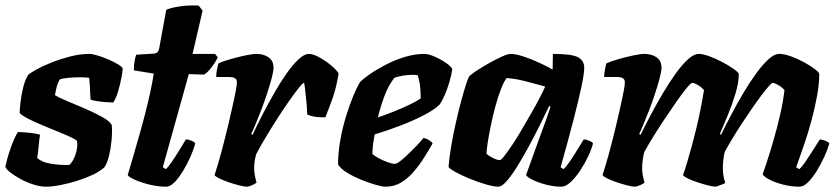

<svg xmlns="http://www.w3.org/2000/svg" viewBox="-34 -703 3144 723"><path d="M139 0Q118 0 92.5 -8Q67 -16 44 -28.5Q21 -41 5 -53.5Q-11 -66 -14 -75Q-8 -103 1 -130.5Q10 -158 19 -178.5Q28 -199 34 -206Q42 -206 60.5 -204.5Q79 -203 96 -200.5Q113 -198 117 -195Q114 -182 112 -156.5Q110 -131 106 -108Q123 -93 152.5 -87.5Q182 -82 206 -82Q211 -82 216.5 -82Q222 -82 227 -82Q234 -88 240.5 -99Q247 -110 251 -123Q255 -136 256.5 -149Q258 -162 256 -172Q253 -177 232.5 -186.5Q212 -196 182.5 -208Q153 -220 123 -232.5Q93 -245 70 -257Q47 -269 40 -278Q40 -290 43 -316.5Q46 -343 53 -372.5Q60 -402 72 -421Q81 -429 104.5 -442Q128 -455 161 -468Q194 -481 231 -490.5Q268 -500 303 -500Q313 -500 333.5 -494Q354 -488 375.5 -478.5Q397 -469 412.5 -459.5Q428 -450 428 -444Q428 -435 423 -409Q418 -383 410 -356.5Q402 -330 392 -317Q382 -317 363 -318.5Q344 -320 327 -323Q310 -326 307 -328Q306 -344 305.5 -354Q305 -364 304.5 -376Q304 -388 302 -410Q294 -411 284 -411.5Q274 -412 266 -412Q246 -412 224 -410Q202 -408 191 -404Q184 -391 180.5 -379.5Q177 -368 173 -345Q186 -336 217.5 -323Q249 -310 285 -294.5Q321 -279 350 -263Q379 -247 387 -232Q389 -204 386 -173.5Q383 -143 376.5 -116Q370 -89 359 -73Q343 -58 315.5 -45Q288 -32 256 -22Q224 -12 193 -6Q162 0 139 0Z M592 0Q561 0 528.5 -8Q496 -16 473 -26.5Q450 -37 447 -44Q458 -81 469.5 -120.5Q481 -160 492.5 -200.5Q504 -241 514 -280.5Q524 -320 532 -356.5Q540 -393 545 -426L470 -438Q470 -458 473 -474Q476 -490 479 -497L544 -501Q555 -502 559.5 -507Q564 -512 566 -524L592 -666Q609 -674 643.5 -679Q678 -684 714 -682L729 -663L691 -500H776L786 -487Q777 -468 761.5 -448Q746 -428 734 -422L677 -424L579 -73L591 -66Q601 -76 615 -96.5Q629 -117 642.5 -139.5Q656 -162 666 -178Q676 -178 687.5 -173Q699 -168 701 -163Q696 -142 684 -114.5Q672 -87 656 -60.5Q640 -34 623.5 -17Q607 0 592 0Z M897 0Q886 0 866.5 -5Q847 -10 826.5 -17Q806 -24 791 -31.5Q776 -39 774 -44Q786 -80 800 -132Q814 -184 827 -239Q840 -294 849 -337Q852 -352 854 -362Q856 -372 857 -380Q858 -388 858 -393Q858 -404 850.5 -408.5Q843 -413 827 -413H780Q780 -426 783 -441Q786 -456 788 -464Q802 -471 831 -479.5Q860 -488 888.5 -494Q917 -500 931 -500Q959 -500 977.5 -487Q996 -474 996 -448Q996 -435 989 -408.5Q982 -382 971.5 -350Q961 -318 949 -287Q937 -256 927 -232Q917 -208 912 -199L917 -195Q933 -230 954 -270.5Q975 -311 998 -351.5Q1021 -392 1044.5 -425.5Q1068 -459 1090 -479.5Q1112 -500 1129 -500Q1143 -500 1161 -491Q1179 -482 1196.5 -469.5Q1214 -457 1226.5 -444.5Q1239 -432 1241 -426Q1233 -374 1218 -332Q1203 -290 1191 -261Q1162 -261 1146 -264.5Q1130 -268 1123 -272Q1122 -299 1119.5 -323Q1117 -347 1115 -365.5Q1113 -384 1111 -391Q1106 -391 1091 -372Q1076 -353 1054.5 -322.5Q1033 -292 1010 -256Q987 -220 966 -185Q945 -150 931 -123Q927 -110 925 -96.5Q923 -83 923 -69Q923 -57 925.5 -43.5Q928 -30 932 -15Q925 -10 915 -5.5Q905 -1 897 0Z M1418 0Q1406 0 1381 -7Q1356 -14 1326.5 -26Q1297 -38 1272.5 -53Q1248 -68 1239 -84Q1239 -128 1247.5 -175.5Q1256 -223 1269.5 -266.5Q1283 -310 1297 -343.5Q1311 -377 1322 -394Q1332 -405 1357 -422.5Q1382 -440 1416 -458Q1450 -476 1488.5 -488Q1527 -500 1564 -500Q1580 -500 1604.5 -489Q1629 -478 1648.5 -464Q1668 -450 1669 -441Q1666 -421 1658.5 -395Q1651 -369 1641 -346Q1631 -323 1622 -310Q1604 -291 1562.5 -269.5Q1521 -248 1471 -229Q1421 -210 1377 -197Q1371 -164 1370 -152.5Q1369 -141 1368 -124Q1374 -117 1390.5 -108Q1407 -99 1425 -92.5Q1443 -86 1453 -86Q1460 -86 1473.5 -96.5Q1487 -107 1503.5 -123Q1520 -139 1535.5 -155Q1551 -171 1560 -183Q1569 -183 1581 -175.5Q1593 -168 1595 -163Q1581 -138 1563 -109.5Q1545 -81 1523.5 -56Q1502 -31 1476 -15.5Q1450 0 1418 0ZM1389 -261Q1422 -272 1451.5 -284Q1481 -296 1506.5 -308Q1532 -320 1550 -332Q1550 -335 1550 -338Q1550 -341 1550 -345Q1550 -364 1547 -384.5Q1544 -405 1539 -420Q1533 -421 1527.5 -421Q1522 -421 1516 -421Q1499 -421 1482 -418Q1465 -415 1451 -410Q1428 -380 1413.5 -341Q1399 -302 1389 -261Z M1843 0Q1825 0 1794.5 -9Q1764 -18 1732.5 -31Q1701 -44 1679 -56.5Q1657 -69 1655 -75Q1658 -112 1665.5 -155.5Q1673 -199 1683 -243Q1693 -287 1703 -324Q1713 -361 1721 -385.5Q1729 -410 1732 -414Q1737 -421 1758 -435Q1779 -449 1805.5 -464Q1832 -479 1855 -489.5Q1878 -500 1888 -500Q1907 -500 1933.5 -491.5Q1960 -483 1989.5 -470Q2019 -457 2047 -441L2048 -500Q2119 -500 2142.5 -487.5Q2166 -475 2166 -448Q2166 -425 2155 -374Q2144 -323 2124.5 -247.5Q2105 -172 2077 -73L2088 -66Q2099 -76 2112.5 -96Q2126 -116 2140 -139Q2154 -162 2164 -178Q2173 -178 2185 -173Q2197 -168 2199 -163Q2194 -142 2181 -114.5Q2168 -87 2150.5 -60.5Q2133 -34 2114.5 -17Q2096 0 2080 0Q2051 0 2021 -8Q1991 -16 1970.5 -26.5Q1950 -37 1947 -44L1995 -177Q2002 -196 2008 -212.5Q2014 -229 2021.5 -249.5Q2029 -270 2039 -301L2034 -304Q2018 -270 1997.5 -229Q1977 -188 1955 -147.5Q1933 -107 1912 -73.5Q1891 -40 1873 -20Q1855 0 1843 0ZM1848 -100Q1853 -100 1865 -115.5Q1877 -131 1894 -156Q1911 -181 1929 -212Q1947 -243 1965 -274Q1983 -305 1997 -332Q2011 -359 2019 -377Q1966 -392 1935 -399.5Q1904 -407 1874 -409Q1864 -397 1853 -369Q1842 -341 1832 -304.5Q1822 -268 1814.5 -231.5Q1807 -195 1802.5 -166Q1798 -137 1798 -124Q1808 -115 1823.5 -107.5Q1839 -100 1848 -100Z M2358 0Q2347 0 2327.5 -5Q2308 -10 2287.5 -17Q2267 -24 2252 -31.5Q2237 -39 2235 -44Q2247 -80 2261 -132Q2275 -184 2288 -239Q2301 -294 2310 -337Q2313 -352 2315 -362Q2317 -372 2318 -380Q2319 -388 2319 -393Q2319 -404 2311.5 -408.5Q2304 -413 2288 -413H2241Q2241 -426 2244 -441Q2247 -456 2249 -464Q2263 -471 2292 -479.5Q2321 -488 2349.5 -494Q2378 -500 2392 -500Q2420 -500 2438.5 -487Q2457 -474 2457 -448Q2457 -435 2450 -408.5Q2443 -382 2432.5 -350Q2422 -318 2410 -287Q2398 -256 2388 -232Q2378 -208 2373 -199L2378 -195Q2395 -230 2416.5 -270.5Q2438 -311 2462 -351.5Q2486 -392 2510 -425.5Q2534 -459 2556.5 -479.5Q2579 -500 2597 -500Q2613 -500 2637.5 -491Q2662 -482 2686.5 -469Q2711 -456 2728.5 -443.5Q2746 -431 2748 -425Q2748 -392 2735.5 -350.5Q2723 -309 2706.5 -269Q2690 -229 2677 -199L2681 -195Q2698 -230 2719.5 -271Q2741 -312 2765 -352.5Q2789 -393 2813.5 -426.5Q2838 -460 2860 -480Q2882 -500 2900 -500Q2919 -500 2944 -491Q2969 -482 2993 -469Q3017 -456 3033.5 -443.5Q3050 -431 3051 -425Q3051 -388 3043 -343.5Q3035 -299 3023 -254Q3011 -209 2998 -170.5Q2985 -132 2975.5 -105.5Q2966 -79 2964 -73L2976 -66Q2986 -75 3000 -95.5Q3014 -116 3028.5 -139Q3043 -162 3053 -178Q3061 -178 3073.5 -173Q3086 -168 3089 -163Q3083 -141 3070.5 -113.5Q3058 -86 3042 -60Q3026 -34 3009 -17Q2992 0 2977 0Q2946 0 2914.5 -8Q2883 -16 2862 -27.5Q2841 -39 2838 -47Q2843 -60 2854 -94Q2865 -128 2878.5 -174Q2892 -220 2903.5 -270Q2915 -320 2920 -364Q2913 -372 2904 -378Q2895 -384 2887.5 -387.5Q2880 -391 2876 -391Q2872 -391 2860.5 -378Q2849 -365 2832.5 -343Q2816 -321 2797 -293.5Q2778 -266 2759 -237Q2740 -208 2723.5 -180.5Q2707 -153 2695 -131Q2692 -119 2690 -102.5Q2688 -86 2688 -69Q2688 -53 2690.5 -39.5Q2693 -26 2697 -15Q2696 -12 2682.5 -7.5Q2669 -3 2662 0Q2651 0 2631.5 -5Q2612 -10 2591 -17Q2570 -24 2555 -31.5Q2540 -39 2538 -44Q2545 -63 2553.5 -91.5Q2562 -120 2570.5 -151.5Q2579 -183 2586 -211Q2595 -248 2603 -287Q2611 -326 2617 -364Q2609 -373 2600 -379Q2591 -385 2584 -388Q2577 -391 2573 -391Q2568 -391 2552.5 -372.5Q2537 -354 2516 -324Q2495 -294 2471.5 -259Q2448 -224 2427 -190Q2406 -156 2392 -130Q2389 -119 2386.5 -103Q2384 -87 2384 -69Q2384 -56 2386.5 -43Q2389 -30 2393 -15Q2386 -10 2376 -5.5Q2366 -1 2358 0Z"/></svg>

Font: Texturina 12pt Black
Style: Italic
Weight: 900
Italic angle: -11°
Designer: Guillermo Torres Carreño
Foundry: Omnibus-Type
Version: Version 1.002